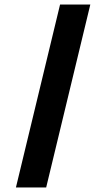

<svg xmlns="http://www.w3.org/2000/svg" viewBox="-20 -772 467 844"><path d="M377 -752 183 52H50L244 -752Z"/></svg>

Font: Pathway Extreme 28pt Black
Style: Regular
Weight: 900
Designer: Eduardo Rodriguez Tunni
Foundry: Eduardo Rodriguez Tunni
Version: Version 1.001;gftools[0.9.26]